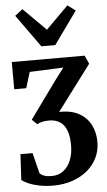

<svg xmlns="http://www.w3.org/2000/svg" viewBox="-70 -923 682 1219"><g transform="rotate(-5 271.0 -313.5)"><path d="M218.5 253Q171 253 130.8 244.8Q90.5 236.5 61.8 224Q33 211.5 19.5 199.5L28.5 36H105.5L138.5 167.5Q150.5 179.5 169.2 185.8Q188 192 218 191.5Q261 190.5 291 166.5Q321 142.5 337.2 101.5Q353.5 60.5 353.5 8.5Q353.5 -33.5 345.8 -65.2Q338 -97 322.5 -118.2Q307 -139.5 283.2 -150.2Q259.5 -161 227.5 -161Q203 -161 184.2 -156.8Q165.5 -152.5 152 -144L119 -175.5L287.5 -408.5L347.5 -488L132.5 -479L101.5 -378H25L24.5 -551.5H489L513 -498L296.5 -209.5Q371.5 -212 421.8 -184.5Q472 -157 497 -108.5Q522 -60 522 1.5Q522 55 500 101Q478 147 437.5 181Q397 215 341.2 234Q285.5 253 218.5 253ZM220.5 -634.5 72 -842 121 -880 265 -736.5 407.5 -879 457.5 -842 309 -634.5Z"/></g></svg>

Font: Merriweather 28pt ExtraBold
Style: Regular
Weight: 800
Version: Version 2.100